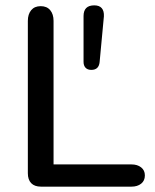

<svg xmlns="http://www.w3.org/2000/svg" viewBox="-20 -697 579 717"><path d="M84 -50V-619Q84 -644 96.5 -659Q109 -674 132 -674Q155 -674 167.5 -659Q180 -644 180 -619V-83H471Q493 -83 507 -72Q521 -61 521 -42Q521 -22 507 -11Q493 0 471 0H133Q109 0 96.5 -13Q84 -26 84 -50ZM292 -466V-637Q292 -677 332 -677Q351 -677 360 -666.5Q369 -656 368 -636L352 -465Q349 -436 321 -436Q307 -436 299.5 -444Q292 -452 292 -466Z"/></svg>

Font: SN Pro
Style: Regular
Weight: 400
Designer: Tobias Whetton
Foundry: Supernotes
Version: Version 1.003